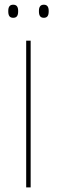

<svg xmlns="http://www.w3.org/2000/svg" viewBox="-20 -816 248 836"><path d="M113.5 -639V0H94V-639ZM37.5 -738.5Q26.5 -738.5 21.2 -745.2Q16 -752 16 -766V-769Q16 -782 21.2 -788.8Q26.5 -795.5 37.5 -795.5Q48.5 -795.5 53.8 -788.8Q59 -782 59 -769V-766Q59 -752 53.8 -745.2Q48.5 -738.5 37.5 -738.5ZM171 -738.5Q160 -738.5 154.8 -745.2Q149.5 -752 149.5 -766V-769Q149.5 -782 154.8 -788.8Q160 -795.5 171 -795.5Q181.5 -795.5 186.8 -788.8Q192 -782 192 -769V-766Q192 -752 186.8 -745.2Q181.5 -738.5 171 -738.5Z"/></svg>

Font: Anek Malayalam Medium Thin
Style: Regular
Weight: 250
Version: Version 1.003